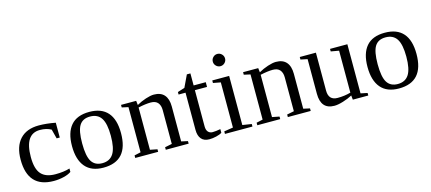

<svg xmlns="http://www.w3.org/2000/svg" viewBox="-52 -1128 3604 1604"><g transform="rotate(-15 1750.0 -326.0)"><path d="M413.1 -27.8Q389.2 -10.3 347.2 -0.2Q305.2 9.8 261.2 9.8Q38.1 9.8 38.1 -232.9Q38.1 -347.7 95 -409.4Q151.9 -471.2 257.8 -471.2Q323.7 -471.2 401.9 -456.1V-328.1H375L354 -409.2Q313.5 -432.1 256.8 -432.1Q126 -432.1 126 -232.9Q126 -129.4 165.8 -85.2Q205.6 -41 289.1 -41Q360.4 -41 413.1 -57.1Z M905.8 -231.9Q905.8 9.8 690.9 9.8Q587.4 9.8 534.7 -52.2Q481.9 -114.3 481.9 -231.9Q481.9 -348.1 534.7 -409.7Q587.4 -471.2 694.8 -471.2Q799.3 -471.2 852.5 -410.9Q905.8 -350.6 905.8 -231.9ZM817.9 -231.9Q817.9 -337.4 787.1 -384.8Q756.3 -432.1 690.9 -432.1Q627 -432.1 598.4 -386.7Q569.8 -341.3 569.8 -231.9Q569.8 -121.1 598.9 -75Q627.9 -28.8 690.9 -28.8Q755.4 -28.8 786.6 -76.7Q817.9 -124.5 817.9 -231.9Z M1102.1 -421.9Q1139.6 -443.4 1182.1 -457.3Q1224.6 -471.2 1252.9 -471.2Q1312.5 -471.2 1342.8 -436.5Q1373 -401.9 1373 -335.9V-34.2L1428.7 -22V0H1231V-22L1292 -34.2V-327.1Q1292 -367.7 1272.2 -390.9Q1252.4 -414.1 1210.9 -414.1Q1167 -414.1 1103 -399.9V-34.2L1165 -22V0H966.8V-22L1022 -34.2V-424.8L966.8 -437V-459H1097.7Z M1606.9 9.8Q1560.1 9.8 1536.9 -18.1Q1513.7 -45.9 1513.7 -96.2V-418H1453.6V-439.9L1514.6 -459L1564 -563H1594.7V-459H1699.7V-418H1594.7V-105Q1594.7 -73.2 1609.1 -57.1Q1623.5 -41 1647 -41Q1675.3 -41 1715.8 -48.8V-17.1Q1698.7 -5.4 1666.5 2.2Q1634.3 9.8 1606.9 9.8Z M1906.7 -608.9Q1906.7 -587.4 1891.1 -571.8Q1875.5 -556.2 1853.5 -556.2Q1832 -556.2 1816.4 -571.8Q1800.8 -587.4 1800.8 -608.9Q1800.8 -630.9 1816.4 -646.5Q1832 -662.1 1853.5 -662.1Q1875.5 -662.1 1891.1 -646.5Q1906.7 -630.9 1906.7 -608.9ZM1901.9 -34.2 1980.5 -22V0H1742.7V-22L1820.8 -34.2V-424.8L1755.9 -437V-459H1901.9Z M2157.7 -421.9Q2195.3 -443.4 2237.8 -457.3Q2280.3 -471.2 2308.6 -471.2Q2368.2 -471.2 2398.4 -436.5Q2428.7 -401.9 2428.7 -335.9V-34.2L2484.4 -22V0H2286.6V-22L2347.7 -34.2V-327.1Q2347.7 -367.7 2327.9 -390.9Q2308.1 -414.1 2266.6 -414.1Q2222.7 -414.1 2158.7 -399.9V-34.2L2220.7 -22V0H2022.5V-22L2077.6 -34.2V-424.8L2022.5 -437V-459H2153.3Z M2652.3 -130.9Q2652.3 -46.9 2730.5 -46.9Q2791 -46.9 2843.8 -62V-424.8L2774.4 -437V-459H2924.3V-34.2L2982.4 -22V0H2848.6L2844.7 -37.1Q2810.1 -18.1 2764.6 -4.2Q2719.2 9.8 2688.5 9.8Q2571.3 9.8 2571.3 -125V-424.8L2512.7 -437V-459H2652.3Z M3461.4 -231.9Q3461.4 9.8 3246.6 9.8Q3143.1 9.8 3090.3 -52.2Q3037.6 -114.3 3037.6 -231.9Q3037.6 -348.1 3090.3 -409.7Q3143.1 -471.2 3250.5 -471.2Q3355 -471.2 3408.2 -410.9Q3461.4 -350.6 3461.4 -231.9ZM3373.5 -231.9Q3373.5 -337.4 3342.8 -384.8Q3312 -432.1 3246.6 -432.1Q3182.6 -432.1 3154.1 -386.7Q3125.5 -341.3 3125.5 -231.9Q3125.5 -121.1 3154.5 -75Q3183.6 -28.8 3246.6 -28.8Q3311 -28.8 3342.3 -76.7Q3373.5 -124.5 3373.5 -231.9Z"/></g></svg>

Font: Tinos
Style: Regular
Weight: 400
Designer: Steve Matteson
Foundry: Monotype Imaging Inc.
Version: Version 1.23